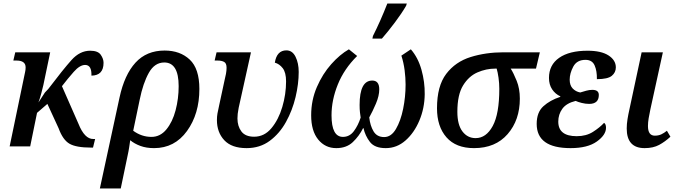

<svg xmlns="http://www.w3.org/2000/svg" viewBox="-20 -834 3861 1094"><path d="M522 -42H512Q462 -41 427 -129L333 -343Q366 -386 400.5 -425Q435 -464 465 -464Q503 -464 501 -403Q570 -404 570 -476Q570 -499 554 -522Q538 -545 494 -545Q435 -545 387.5 -492Q340 -439 255 -327L236 -307L199 -250Q208 -274 216 -305Q224 -336 227 -349L266 -536H67L56 -489H74Q126 -489 126 -450Q126 -436 123 -423.5Q120 -411 116 -390L35 0H152L191 -191L250 -242L314 -103Q338 -37 376 -15Q414 7 499 7H510Z M549 240H668L707 53Q713 26 716 5.5Q719 -15 722 -35Q746 -15 780 -2.5Q814 10 858 10Q975 10 1045.5 -87.5Q1116 -185 1116 -327Q1116 -443 1061 -494.5Q1006 -546 918 -546Q815 -546 752 -477Q689 -408 661 -278ZM843 -54Q787 -54 739 -89L776 -266Q795 -360 828 -419Q861 -478 916 -478Q998 -478 998 -343Q998 -272 980.5 -205.5Q963 -139 928 -96.5Q893 -54 843 -54Z M1385 10Q1461 10 1517 -31.5Q1573 -73 1609.5 -139Q1646 -205 1664 -280.5Q1682 -356 1682 -424Q1682 -474 1664 -510.5Q1646 -547 1612 -547Q1557 -547 1546 -477Q1572 -470 1591 -445.5Q1610 -421 1610 -370Q1610 -297 1588.5 -224.5Q1567 -152 1526.5 -103.5Q1486 -55 1428 -55Q1378 -55 1355.5 -85Q1333 -115 1333 -159Q1333 -172 1334.5 -186Q1336 -200 1340 -220L1410 -536H1214L1203 -489H1220Q1242 -489 1256.5 -481.5Q1271 -474 1271 -448Q1271 -432 1267.5 -413Q1264 -394 1260 -379L1229 -235Q1222 -204 1219 -187Q1216 -170 1216 -150Q1216 -80 1258 -35Q1300 10 1385 10Z M1896 10Q1954 10 1990 -24Q2026 -58 2049 -104H2051Q2061 -60 2088 -25Q2115 10 2178 10Q2241 10 2290.5 -33.5Q2340 -77 2369.5 -147Q2399 -217 2400 -297Q2401 -367 2381.5 -436.5Q2362 -506 2321 -553L2267 -517Q2280 -477 2285.5 -434Q2291 -391 2291 -352Q2291 -282 2277 -213.5Q2263 -145 2236 -99Q2209 -53 2169 -53Q2128 -53 2108.5 -85.5Q2089 -118 2084 -165Q2103 -199 2122 -243.5Q2141 -288 2141 -325Q2141 -375 2101 -375Q2029 -375 2029 -236Q2029 -211 2031 -194Q2033 -177 2035 -164Q2021 -120 1996.5 -87Q1972 -54 1934 -54Q1869 -54 1869 -177Q1869 -264 1905 -353Q1941 -442 2015 -515L1968 -553Q1917 -524 1867.5 -468.5Q1818 -413 1785.5 -338Q1753 -263 1753 -177Q1753 -88 1793 -39Q1833 10 1896 10ZM2102 -614H2156Q2191 -654 2230 -706Q2269 -758 2294 -801L2298 -814H2187Q2148 -714 2105 -629Z M2681 10Q2803 10 2872.5 -70Q2942 -150 2942 -272Q2942 -329 2924 -373.5Q2906 -418 2890 -443H3034L3056 -536H2849Q2748 -536 2661.5 -509Q2575 -482 2522.5 -413Q2470 -344 2470 -217Q2470 -113 2524 -51.5Q2578 10 2681 10ZM2690 -47Q2644 -47 2615 -85Q2586 -123 2586 -197Q2586 -294 2618.5 -347Q2651 -400 2700.5 -421.5Q2750 -443 2801 -443H2810Q2816 -423 2820.5 -391.5Q2825 -360 2825 -328Q2825 -185 2787.5 -116Q2750 -47 2690 -47Z M3231 10Q3328 10 3380.5 -27.5Q3433 -65 3433 -106Q3433 -127 3422 -134Q3397 -107 3358.5 -82.5Q3320 -58 3266 -58Q3161 -58 3161 -141Q3161 -182 3184 -214Q3207 -246 3260 -259Q3273 -253 3294.5 -247.5Q3316 -242 3337 -242Q3392 -242 3392 -293Q3392 -322 3355 -322Q3338 -322 3320 -317Q3302 -312 3286 -307Q3260 -312 3243 -330Q3226 -348 3226 -380Q3226 -416 3246.5 -454.5Q3267 -493 3316 -493Q3354 -493 3368 -461.5Q3382 -430 3381 -383Q3443 -383 3466 -402Q3489 -421 3489 -450Q3489 -491 3447.5 -518Q3406 -545 3328 -545Q3224 -545 3166 -504.5Q3108 -464 3108 -390Q3108 -352 3126 -325Q3144 -298 3173 -285L3172 -282Q3114 -263 3076 -228.5Q3038 -194 3038 -128Q3038 10 3231 10Z M3653 10Q3702 10 3736 -8.5Q3770 -27 3800 -55L3780 -89Q3764 -76 3748 -68.5Q3732 -61 3711 -61Q3672 -61 3672 -116Q3672 -136 3676 -160Q3680 -184 3686 -212L3757 -536H3636L3566 -209Q3560 -183 3555.5 -155Q3551 -127 3551 -102Q3551 10 3653 10Z"/></svg>

Font: Noto Serif SemiCondensed Semi
Style: Italic
Weight: 600
Width: 4
Italic angle: -12°
Designer: Monotype Design Team
Foundry: Monotype Imaging Inc.
Version: Version 1.901